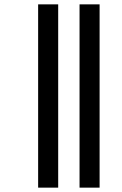

<svg xmlns="http://www.w3.org/2000/svg" viewBox="-20 -815 560 881"><path d="M345 46H437V-795H345ZM155 46H247V-795H155Z"/></svg>

Font: Noto Sans Kannada UI Condensed Medium
Style: Regular
Weight: 500
Width: 3
Designer: Jelle Bosma - Monotype Design Team
Foundry: Monotype Imaging Inc.
Version: Version 2.005